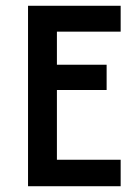

<svg xmlns="http://www.w3.org/2000/svg" viewBox="-20 -645 478 665"><path d="M77.1 0V-625H397.9V-535.4H177.1V-420.8H349.3V-333.3H177.1V-91.7H397.9V0Z"/></svg>

Font: Afacad Flux Medium
Style: Regular
Weight: 500
Designer: Kristian Moeller
Foundry: Dicotype
Version: Version 1.100